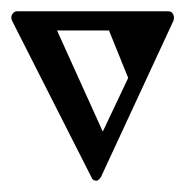

<svg xmlns="http://www.w3.org/2000/svg" viewBox="-20 -1220 328 340"><path d="M10 -1200H278Q283 -1200 285.5 -1196.5Q288 -1193 288 -1189Q288 -1185 287 -1183L159 -907Q158 -905 155.5 -902.5Q153 -900 151 -900Q144 -900 142 -906L2 -1182Q0 -1186 0 -1189Q0 -1193 3 -1196.5Q6 -1200 10 -1200ZM81 -1166 162 -987 207 -1082 173 -1166Z"/></svg>

Font: Bravura Text
Style: Regular
Weight: 400
Designer: Daniel Spreadbury et al.
Foundry: Steinberg Media Technologies GmbH
Version: Version 1.38